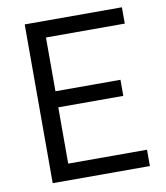

<svg xmlns="http://www.w3.org/2000/svg" viewBox="-79 -757 711 823"><g transform="rotate(-10 276.5 -345.5)"><path d="M84 0V-691H507V-620H164V-386H447V-316H164V-71H507V0Z"/></g></svg>

Font: Cairo
Style: Regular
Weight: 400
Designer: Mohamed Gaber, Accademia di Belle Arti di Urbino
Foundry: Kief Type Foundry, Accademia di Belle Arti di Urbino
Version: Version 3.120